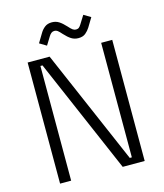

<svg xmlns="http://www.w3.org/2000/svg" viewBox="-127 -977 916 1072"><g transform="rotate(-15 330.5 -441.0)"><path d="M86 0V-700H213L499 -38H511V-700H575V0H448L162 -663H150V0ZM215 -763 175 -787 207 -840Q217 -857 233 -869.5Q249 -882 274 -882Q297 -882 315 -870.5Q333 -859 353 -837Q367 -821 376 -814.5Q385 -808 395 -808Q406 -808 412.5 -813.5Q419 -819 425 -829L455 -877L495 -853L463 -800Q453 -784 437.5 -771Q422 -758 396 -758Q373 -758 355 -769.5Q337 -781 317 -803Q303 -819 294.5 -825.5Q286 -832 275 -832Q265 -832 257.5 -826Q250 -820 244 -810Z"/></g></svg>

Font: Space Grotesk Light Light
Style: Regular
Weight: 300
Version: Version 2.000